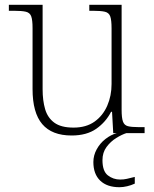

<svg xmlns="http://www.w3.org/2000/svg" viewBox="-20 -556 645 802"><path d="M279 10Q197 10 156.5 -37.5Q116 -85 116 -184V-439Q116 -472 110.5 -487.5Q105 -503 88 -507Q71 -511 38 -511H17V-536H158V-183Q158 -136 168.5 -100Q179 -64 207 -43.5Q235 -23 287 -23Q340 -23 375 -48Q410 -73 428 -114.5Q446 -156 446 -205V-438Q446 -472 440.5 -487.5Q435 -503 418 -507Q401 -511 368 -511H353V-536H488V-97Q488 -64 493.5 -48.5Q499 -33 514 -29Q529 -25 558 -25H584V0H453L448 -89H444Q422 -46 382 -18Q342 10 279 10ZM479 226Q427 226 398.5 198.5Q370 171 370 121Q370 93 384 67.5Q398 42 420.5 24.5Q443 7 468 0H508Q489 6 465.5 20.5Q442 35 425 58Q408 81 408 113Q408 159 430.5 176.5Q453 194 482 194Q497 194 510 191Q523 188 543 183V211Q528 218 511 222Q494 226 479 226Z"/></svg>

Font: Noto Serif Malayalam ExtraLight
Style: Regular
Weight: 200
Designer: Indian type Foundry, Jelle Bosma, Monotype Design Team
Foundry: Monotype Imaging Inc.
Version: Version 2.104; ttfautohint (v1.8.4.7-5d5b)